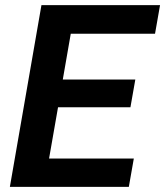

<svg xmlns="http://www.w3.org/2000/svg" viewBox="-20 -731 646 751"><path d="M490.2 -311.5H207L171.9 -110.8H503.4L483.9 0H18.6L142.1 -710.9H606L586.4 -599.1H256.8L225.6 -419.9H509.3Z"/></svg>

Font: Roboto Mono
Style: Bold Italic
Weight: 700
Designer: Google
Version: Version 2.000985; 2015; ttfautohint (v1.3)